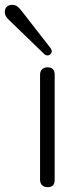

<svg xmlns="http://www.w3.org/2000/svg" viewBox="-87 -776 329 801"><path d="M141.1 -25.9Q141.6 4.9 111.3 4.9Q97.7 4.9 88.9 -3.2Q80.1 -11.2 80.1 -25.9V-463.9Q80.1 -479.5 88.9 -487.3Q97.7 -495.1 111.3 -495.1Q141.6 -495.1 141.1 -463.9ZM-66.9 -724.1Q-67.4 -755.9 -33.2 -755.9Q-17.6 -755.9 -1 -735.8L124 -575.2Q128.9 -568.4 128.9 -561.8Q128.9 -555.2 123.5 -550Q118.2 -544.9 110.6 -544.9Q103 -544.9 97.2 -550.8L-49.8 -692.9Q-66.9 -709 -66.9 -724.1Z"/></svg>

Font: Nunito-Light
Style: Regular
Weight: 300
Designer: Vernon Adams
Foundry: newtypography
Version: Version 3.000